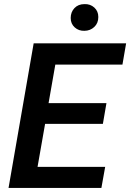

<svg xmlns="http://www.w3.org/2000/svg" viewBox="-20 -924 640 944"><path d="M485.8 -314.9 503.4 -417H218.8L252 -606.4H582L600.1 -710.9H145.5L22 0H478.5L497.1 -103.5H164.6L201.7 -314.9ZM327.6 -835.4Q327.6 -807.1 347.4 -789.3Q367.2 -771.5 395.5 -772.5Q423.8 -772.9 443.6 -791.5Q463.4 -810.1 463.4 -840.3Q463.4 -869.1 443.6 -887Q423.8 -904.8 395.5 -903.8Q364.7 -903.8 346.2 -884.3Q327.6 -864.7 327.6 -835.4Z"/></svg>

Font: Roboto Mono SemiBold
Style: Italic
Weight: 600
Italic angle: -10°
Monospace: yes
Designer: Google
Version: Version 3.000